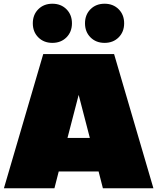

<svg xmlns="http://www.w3.org/2000/svg" viewBox="-20 -1010 844 1030"><path d="M592 -720 803 0H532L509 -90H295L272 0H1L212 -720ZM402 -501 342 -270H462ZM261 -780Q215 -780 185.5 -809.5Q156 -839 156 -885Q156 -931 185.5 -960.5Q215 -990 261 -990Q307 -990 336.5 -960.5Q366 -931 366 -885Q366 -839 336.5 -809.5Q307 -780 261 -780ZM541 -780Q495 -780 465.5 -809.5Q436 -839 436 -885Q436 -931 465.5 -960.5Q495 -990 541 -990Q587 -990 616.5 -960.5Q646 -931 646 -885Q646 -839 616.5 -809.5Q587 -780 541 -780Z"/></svg>

Font: Metropolitano Black
Style: Regular
Weight: 900
Designer: Fonts by Alex Slobzheninov & Chris M. Simpson / Changes by Cristiano Sobral
Foundry: Fonts by Alex Slobzheninov & Chris M. Simpson / Changes by Cristiano Sobral
Version: Version 1.00;August 30, 2020;FontCreator 13.0.0.2681 64-bit